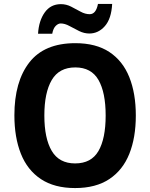

<svg xmlns="http://www.w3.org/2000/svg" viewBox="-20 -944 762 974"><path d="M669 -358Q669 -246 636 -163.5Q603 -81 534.5 -35.5Q466 10 361 10Q256 10 187.5 -35.5Q119 -81 86 -164Q53 -247 53 -359Q53 -530 129 -627.5Q205 -725 362 -725Q467 -725 535 -680Q603 -635 636 -552.5Q669 -470 669 -358ZM205 -358Q205 -242 242.5 -178.5Q280 -115 361 -115Q443 -115 479.5 -178Q516 -241 516 -358Q516 -475 479.5 -538.5Q443 -602 362 -602Q280 -602 242.5 -538Q205 -474 205 -358ZM173 -773Q177 -839 207 -881Q237 -923 289 -923Q316 -923 340.5 -910.5Q365 -898 388.5 -885Q412 -872 435 -872Q467 -872 477 -924H549Q545 -849 512 -811.5Q479 -774 433 -774Q407 -774 381.5 -786.5Q356 -799 332.5 -812Q309 -825 288 -825Q275 -825 262.5 -812.5Q250 -800 245 -773Z"/></svg>

Font: Noto Sans Ethiopic SemiCondensed
Style: Bold
Weight: 700
Width: 4
Designer: Monotype Design Team
Foundry: Monotype Imaging Inc.
Version: Version 2.102; ttfautohint (v1.8.4.7-5d5b)